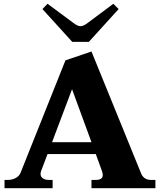

<svg xmlns="http://www.w3.org/2000/svg" viewBox="-20 -998 848 1018"><path d="M363 -776 205 -950 232 -978 367 -878Q391 -859 407 -859Q423 -859 447 -878L581 -978L609 -950L451 -776ZM804 -44V0H465V-44H487Q525 -44 525 -70Q525 -78 520 -93L488 -181H232L199 -94Q195 -85 195 -76Q195 -60 208 -52Q221 -44 237 -44H259V0H4V-44H21Q43 -44 62 -53.5Q81 -63 89 -82L327 -678L465 -725L728 -79Q742 -44 781 -44ZM465 -244 362 -525 256 -244Z"/></svg>

Font: Taviraj Bold
Style: Regular
Weight: 700
Designer: Katatrad Team
Foundry: CadsonDemak
Version: Version 1.030